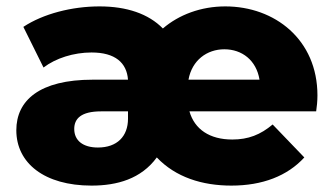

<svg xmlns="http://www.w3.org/2000/svg" viewBox="-20 -571 1039 600"><path d="M380 -200C380 -145 346 -110 286 -110C239 -110 212 -132 212 -168C212 -200 233 -223 296 -223H380ZM569 -322C580 -383 627 -417 681 -417C736 -417 781 -383 791 -322ZM266 9C346 9 421 -12 470 -79C529 -17 612 9 703 9C800 9 878 -21 931 -79L832 -182C794 -150 756 -135 706 -135C635 -135 588 -167 572 -223H968C970 -237 972 -254 972 -273C972 -447 839 -551 684 -551C608 -551 539 -525 489 -482C444 -528 376 -551 291 -551C205 -551 115 -528 53 -487L116 -360C154 -389 210 -407 266 -407C340 -407 376 -375 380 -322H270C103 -322 31 -257 31 -164C31 -61 119 9 266 9Z"/></svg>

Font: Montserrat-Alt1 ExtBd
Style: Regular
Weight: 800
Designer: Differentunic
Foundry: Differentunic
Version: Version 7.222